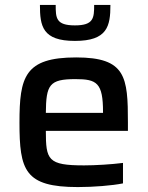

<svg xmlns="http://www.w3.org/2000/svg" viewBox="-20 -751 599 779"><path d="M284 -585C416 -585 428 -645 428 -731H362C362 -678 360 -648 284 -648C207 -648 206 -678 206 -731H142C142 -645 152 -585 284 -585ZM499 -220V-254C499 -439 491 -518 289 -518C80 -518 59 -439 59 -254C59 -60 80 8 296 8C359 8 435 2 479 -7V-90C433 -84 366 -80 321 -80C174 -80 166 -102 166 -220ZM286 -430C373 -430 398 -415 398 -296V-293H166C167 -407 180 -430 286 -430Z"/></svg>

Font: Saira UNSAM Medium
Style: Regular
Weight: 500
Designer: Hector Gatti with collaboration of the Omnibus-Type team
Foundry: Omnibus-Type
Version: Version 0.072;PS 000.072;hotconv 1.0.88;makeotf.lib2.5.64775